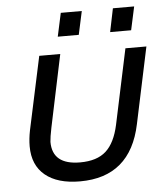

<svg xmlns="http://www.w3.org/2000/svg" viewBox="-50 -721 671 774"><g transform="rotate(-5 285.0 -334.0)"><path d="M52.7 -150.4Q52.7 -180.7 59.6 -214.8L123 -510.7H208L146.5 -217.8Q138.7 -179.7 137.7 -161.1Q137.7 -68.4 250 -68.4Q318.4 -68.4 355 -101.6Q391.6 -134.8 407.2 -207L471.7 -510.7H556.6L491.2 -202.1Q447.3 7.8 243.2 7.8Q152.3 7.8 102.5 -33.2Q52.7 -74.2 52.7 -150.4ZM435.5 -675.8H521.5L501 -581.1H416ZM224.6 -675.8H309.6L289.1 -581.1H204.1Z"/></g></svg>

Font: Dinish Expanded
Style: Italic
Weight: 400
Width: 7
Italic angle: -12°
Designer: Charles Nix
Foundry: Playbeing
Version: Version 2.005; ttfautohint (v1.8.3)